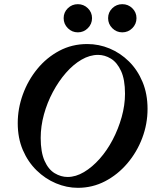

<svg xmlns="http://www.w3.org/2000/svg" viewBox="-20 -887 727 920"><path d="M353 13Q300 13 248.5 -8.5Q197 -30 155.5 -70.5Q114 -111 89.5 -168Q65 -225 65 -297Q65 -367 89.5 -434.5Q114 -502 158.5 -556.5Q203 -611 264 -643.5Q325 -676 398 -676Q454 -676 505.5 -654.5Q557 -633 598 -592.5Q639 -552 663 -494.5Q687 -437 687 -365Q687 -293 661.5 -225.5Q636 -158 590 -104Q544 -50 483.5 -18.5Q423 13 353 13ZM304 -39Q343 -39 382.5 -62.5Q422 -86 457.5 -126Q493 -166 520 -217.5Q547 -269 563 -326Q579 -383 579 -438Q579 -506 560 -547Q541 -588 511.5 -606Q482 -624 450 -624Q410 -624 370.5 -601Q331 -578 296 -538Q261 -498 233.5 -446.5Q206 -395 190.5 -338.5Q175 -282 175 -226Q175 -158 193.5 -116.5Q212 -75 242 -57Q272 -39 304 -39ZM353 -732Q325 -732 305 -752Q285 -772 285 -800Q285 -828 305 -847.5Q325 -867 353 -867Q381 -867 401 -847.5Q421 -828 421 -800Q421 -772 401 -752Q381 -732 353 -732ZM566 -732Q538 -732 518 -752Q498 -772 498 -800Q498 -828 518 -847.5Q538 -867 566 -867Q594 -867 614 -847.5Q634 -828 634 -800Q634 -772 614 -752Q594 -732 566 -732Z"/></svg>

Font: Junicode VF
Style: Italic
Weight: 400
Italic angle: -11°
Designer: Peter S. Baker
Version: Version 2.209